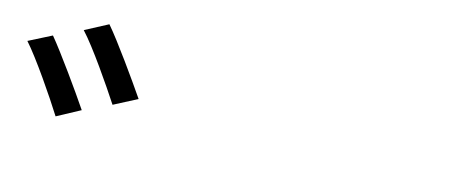

<svg xmlns="http://www.w3.org/2000/svg" viewBox="-36 -948 1072 451"><g transform="rotate(10 500.0 -722.5)"><path d="M70 -791 13 -768C40 -732 87 -648 109 -605L167 -630C145 -670 95 -755 70 -791ZM196 -840 139 -816C167 -780 213 -698 236 -655L294 -679C271 -720 222 -804 196 -840Z"/></g></svg>

Font: Noto Sans CJK SC
Style: Regular
Weight: 400
Designer: Ryoko NISHIZUKA 西塚涼子 (kana, bopomofo & ideographs); Paul D. Hunt (Latin, Greek & Cyrillic); Sandoll Communications 산돌커뮤니
Foundry: Adobe
Version: Version 2.004;hotconv 1.0.118;makeotfexe 2.5.65603